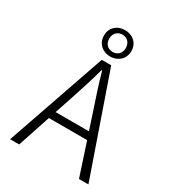

<svg xmlns="http://www.w3.org/2000/svg" viewBox="-235 -1153 1170 1287"><g transform="rotate(30 350.0 -509.5)"><path d="M350 -815C408 -815 456 -856 456 -917C456 -980 408 -1019 350 -1019C290 -1019 244 -980 244 -917C244 -856 290 -815 350 -815ZM350 -984C384 -984 413 -960 413 -917C413 -873 384 -850 350 -850C314 -850 285 -873 285 -917C285 -960 314 -984 350 -984ZM580 0H653L386 -768H313L47 0H117L201 -253H497ZM220 -310 265 -444C294 -533 321 -614 346 -707H351C377 -614 404 -533 434 -444L478 -310Z"/></g></svg>

Font: Kawkab Mono Light
Style: Regular
Weight: 300
Monospace: yes
Designer: Abdullah Arif
Foundry: Abdullah Arif
Version: Version 1.000;PS 000.500;hotconv 1.0.88;makeotf.lib2.5.64775